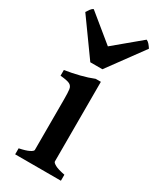

<svg xmlns="http://www.w3.org/2000/svg" viewBox="-203 -792 703 852"><g transform="rotate(30 148.0 -366.0)"><path d="M31.7 0V-30.8Q64.9 -37.6 81.3 -45.9Q97.7 -54.2 97.7 -60.5V-319.8Q97.7 -353.5 95.5 -370.1Q93.3 -386.7 79.8 -393.3Q66.4 -399.9 31.7 -402.8V-432.1Q69.8 -438 106.7 -447.3Q143.6 -456.5 173.8 -468.8H200.2V-60.5Q200.2 -54.7 215.3 -46.1Q230.5 -37.6 266.1 -30.8V0ZM116.2 -520.5 -14.6 -702.6Q-8.3 -712.4 -2.4 -720.7Q3.4 -729 11.7 -732.4L148.4 -620.6L282.7 -732.4Q291 -729 298.1 -720.7Q305.2 -712.4 311.5 -702.6L178.2 -520.5Z"/></g></svg>

Font: David Libre Medium
Style: Regular
Weight: 500
Designer: Ismar David, J. Victor Gaultney, Annie Olsen and Meir Sadan
Foundry: Monotype Imaging Inc. & SIL International
Version: Version 1.100; ttfautohint (v1.8.4.7-5d5b)